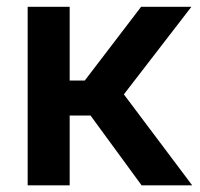

<svg xmlns="http://www.w3.org/2000/svg" viewBox="-20 -556 600 576"><path d="M63 0V-535.6H189V-314.5H234.4L403.3 -535.6H554.2L351.6 -272.9L556.6 0H404.8L251.5 -209.5H189V0Z"/></svg>

Font: Inter 20pt SemiBold
Style: Regular
Weight: 600
Version: Version 4.001;git-66647c0bb